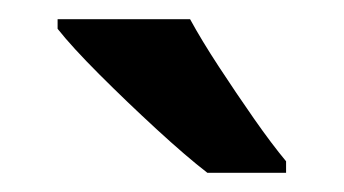

<svg xmlns="http://www.w3.org/2000/svg" viewBox="-20 -786 358 200"><path d="M178 -766Q190 -744 208 -716.5Q226 -689 244.5 -662.5Q263 -636 278 -618V-606H196Q174 -623 143 -651.5Q112 -680 83.5 -708.5Q55 -737 40 -756V-766Z"/></svg>

Font: Noto Sans Devanagari SemiCondensed SemiBold
Style: Regular
Weight: 600
Width: 4
Designer: Jelle Bosma - Monotype Design Team
Foundry: Monotype Imaging Inc.
Version: Version 2.004; ttfautohint (v1.8.4.7-5d5b)